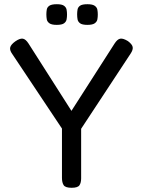

<svg xmlns="http://www.w3.org/2000/svg" viewBox="-20 -880 678 911"><path d="M587 -685Q607 -670 609.5 -657Q612 -644 600 -626L365 -269V-34Q365 -13 357 -1Q349 11 320 11Q290 11 282 -1.5Q274 -14 274 -36V-270L38 -624Q25 -642 28.5 -655.5Q32 -669 53 -684Q75 -699 88.5 -696.5Q102 -694 115 -674L319 -354L524 -674Q537 -694 550.5 -696.5Q564 -699 587 -685ZM395 -762Q370 -762 360 -769.5Q350 -777 348 -788Q346 -799 346 -812Q346 -824 348 -835Q350 -846 360 -853Q370 -860 395 -860Q419 -860 429.5 -852.5Q440 -845 442 -834Q444 -823 444 -811Q444 -799 442 -788Q440 -777 429.5 -769.5Q419 -762 395 -762ZM249 -762Q225 -762 214.5 -769.5Q204 -777 202 -788Q200 -799 200 -812Q200 -824 202 -835Q204 -846 214.5 -853Q225 -860 250 -860Q274 -860 284 -852.5Q294 -845 296 -834Q298 -823 298 -811Q298 -799 296 -788Q294 -777 284 -769.5Q274 -762 249 -762Z"/></svg>

Font: Fredoka
Style: Regular
Weight: 400
Designer: Ben Nathan
Foundry: Milena B. Brandão, Ben Nathan
Version: Version 2.001